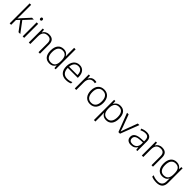

<svg xmlns="http://www.w3.org/2000/svg" viewBox="529 -2840 5160 5160"><g transform="rotate(45 3108.5 -260.0)"><path d="M144 -374V-760H88V0H144V-185L225 -267L424 0H492L264 -304L475 -532H406L204 -312C184 -290 161 -261 143 -240H142C143 -284 144 -332 144 -374Z M611 -729C586 -729 572 -713 572 -686C572 -658 586 -642 611 -642C636 -642 650 -658 650 -686C650 -713 636 -729 611 -729ZM639 -532H582V0H639Z M1053 -542C963 -542 902 -499 873 -440H869L861 -532H815V0H872V-290C872 -425 930 -493 1047 -493C1136 -493 1184 -446 1184 -344V0H1240V-348C1240 -482 1174 -542 1053 -542Z M1602 10C1697 10 1750 -36 1778 -93H1781L1789 0H1835V-760H1778V-545C1778 -514 1780 -472 1782 -441H1778C1751 -498 1696 -542 1607 -542C1465 -542 1380 -444 1380 -261C1380 -83 1460 10 1602 10ZM1609 -39C1494 -39 1439 -116 1439 -260C1439 -410 1499 -493 1613 -493C1732 -493 1779 -413 1779 -266V-257C1779 -116 1732 -39 1609 -39Z M2212 -542C2064 -542 1979 -424 1979 -262C1979 -95 2067 10 2227 10C2295 10 2343 -1 2396 -24V-76C2337 -50 2295 -40 2229 -40C2107 -40 2039 -118 2038 -259H2418V-298C2418 -440 2348 -542 2212 -542ZM2211 -494C2312 -494 2359 -418 2359 -306H2040C2050 -427 2113 -494 2211 -494Z M2781 -541C2701 -541 2646 -493 2619 -433H2616L2610 -532H2562V0H2619V-292C2619 -411 2681 -489 2778 -489C2802 -489 2823 -486 2844 -480L2853 -533C2832 -538 2807 -541 2781 -541Z M3381 -267C3381 -432 3298 -542 3146 -542C2996 -542 2905 -439 2905 -267C2905 -99 2995 10 3142 10C3297 10 3381 -100 3381 -267ZM2964 -267C2964 -408 3025 -493 3145 -493C3270 -493 3322 -399 3322 -267C3322 -131 3267 -39 3143 -39C3021 -39 2964 -130 2964 -267Z M3765 -542C3666 -542 3610 -491 3583 -433H3580L3573 -532H3526V236H3583V17C3583 -16 3581 -58 3579 -92H3583C3610 -36 3665 10 3759 10C3896 10 3981 -89 3981 -269C3981 -450 3901 -542 3765 -542ZM3757 -493C3867 -493 3922 -413 3922 -270C3922 -126 3863 -39 3753 -39C3637 -39 3583 -115 3583 -266V-276C3584 -416 3638 -493 3757 -493Z M4221 0H4282L4486 -532H4426L4294 -179C4278 -136 4262 -90 4253 -57H4250C4241 -90 4226 -136 4210 -179L4078 -532H4017Z M4762 -541C4698 -541 4637 -523 4587 -499L4605 -453C4656 -478 4705 -493 4760 -493C4841 -493 4884 -454 4884 -349V-312L4787 -307C4621 -300 4533 -245 4533 -139C4533 -43 4596 10 4698 10C4797 10 4846 -30 4884 -90H4887L4897 0H4940V-358C4940 -485 4882 -541 4762 -541ZM4794 -265 4884 -269V-217C4883 -105 4819 -38 4708 -38C4636 -38 4593 -73 4593 -139C4593 -219 4659 -259 4794 -265Z M5348 -542C5258 -542 5197 -499 5168 -440H5164L5156 -532H5110V0H5167V-290C5167 -425 5225 -493 5342 -493C5431 -493 5479 -446 5479 -344V0H5535V-348C5535 -482 5469 -542 5348 -542Z M5901 -542C5755 -542 5675 -434 5675 -262C5675 -87 5757 10 5894 10C5980 10 6042 -25 6072 -94H6075C6074 -69 6073 -39 6073 -11V20C6073 125 6019 191 5902 191C5826 191 5760 174 5710 149V204C5760 226 5820 240 5900 240C6062 240 6129 157 6129 17V-532H6083L6075 -451H6071C6037 -508 5984 -542 5901 -542ZM5907 -493C6028 -493 6073 -416 6073 -281V-246C6073 -127 6033 -39 5901 -39C5793 -39 5734 -117 5734 -261C5734 -408 5792 -493 5907 -493Z"/></g></svg>

Font: Noto Sans Sinhala UI Light
Style: Regular
Weight: 300
Designer: Jelle Bosma - Monotype Design Team
Foundry: Monotype Imaging Inc.
Version: Version 2.006